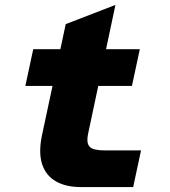

<svg xmlns="http://www.w3.org/2000/svg" viewBox="-20 -760 690 780"><path d="M309 0Q248 0 207.5 -23Q167 -46 151.5 -92Q136 -138 150 -208L247 -662L449 -740L338 -217Q332 -188 338 -173.5Q344 -159 361.5 -154Q379 -149 407 -149H553L521 0ZM83 -411 115 -560H548L516 -411Z"/></svg>

Font: Azeret Mono Thin ExtraBold
Style: Italic
Weight: 800
Italic angle: -12°
Version: Version 1.002